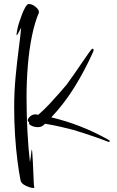

<svg xmlns="http://www.w3.org/2000/svg" viewBox="-20 -830 586 962"><path d="M147 112Q140 112 125.5 107.5Q111 103 98.5 94.5Q86 86 83 74Q75 34 67.5 -24Q60 -82 55.5 -151Q51 -220 51 -292Q51 -369 58 -443.5Q65 -518 73.5 -582.5Q82 -647 86 -691Q79 -679 72.5 -666Q66 -653 64 -653Q63 -653 63 -656Q63 -659 64 -667Q65 -675 68 -688Q70 -699 76.5 -719Q83 -739 91 -760Q99 -781 108 -795.5Q117 -810 124 -810Q141 -810 158 -796Q175 -782 175 -770V-767Q154 -718 140 -649.5Q126 -581 119.5 -502Q113 -423 113 -341Q113 -254 117.5 -170Q122 -86 130 -18Q134 -38 136 -59Q138 -80 139 -80Q141 -80 142 -63Q143 -46 144.5 -20Q146 6 147 33.5Q148 61 149 82Q150 103 152 110Q152 112 147 112ZM525 -119Q522 -119 521 -120Q496 -130 448.5 -146.5Q401 -163 348 -179Q329 -184 289 -193.5Q249 -203 206 -210L198 -203Q188 -193 169 -193Q153 -193 139 -199.5Q125 -206 125 -214Q125 -217 127 -219Q119 -219 119 -227Q119 -236 130.5 -246.5Q142 -257 158 -257H161Q164 -256 166.5 -255.5Q169 -255 172 -255Q201 -280 228.5 -309.5Q256 -339 279 -365.5Q302 -392 314 -406Q333 -432 354.5 -463Q376 -494 395 -522Q414 -550 427 -568Q440 -586 443 -586Q449 -586 449 -579Q449 -577 447 -571Q406 -479 354.5 -395.5Q303 -312 237 -242Q385 -207 521 -131Q530 -127 530 -122Q530 -119 525 -119Z"/></svg>

Font: Comforter
Style: Regular
Weight: 400
Designer: Robert E. Leuschke
Foundry: Robert E. Leuschke
Version: Version 1.013; ttfautohint (v1.8.3)